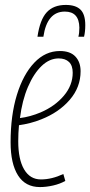

<svg xmlns="http://www.w3.org/2000/svg" viewBox="-20 -749 366 779"><path d="M245 -15Q224 -3 196 3.5Q168 10 142 10Q83 10 53 -37.5Q23 -85 23 -172Q23 -281 48.5 -364Q74 -447 119 -494.5Q164 -542 223 -542Q265 -542 286 -519.5Q307 -497 307 -460Q307 -395 263 -344Q219 -293 148 -265Q126 -256 102.5 -250Q79 -244 57 -241Q54 -209 54 -176Q54 -102 78 -61.5Q102 -21 146 -21Q190 -21 237 -43ZM218 -512Q181 -512 149 -481.5Q117 -451 93.5 -396.5Q70 -342 61 -270Q102 -275 145 -293Q203 -318 239 -360.5Q275 -403 275 -454Q275 -483 260 -497.5Q245 -512 218 -512ZM247 -729Q287 -729 306.5 -710Q326 -691 326 -647Q326 -620 321 -600H298Q302 -615 302 -637Q301 -702 243 -702Q171 -702 156 -600H132Q142 -669 169.5 -699Q197 -729 247 -729Z"/></svg>

Font: Georama Condensed ExtraLight
Style: Italic
Weight: 200
Width: 3
Italic angle: -9°
Designer: Jean-Baptiste Levee
Foundry: Production Type
Version: Version 1.000